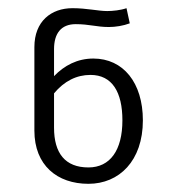

<svg xmlns="http://www.w3.org/2000/svg" viewBox="-20 -714 428 469"><path d="M208 -571C169 -571 137 -554 112 -528V-594C112 -632 129 -655 165 -655C198 -655 216 -648 246 -648C262 -648 281 -651 297 -657L289 -694C275 -689 255 -687 242 -687C220 -687 192 -694 157 -694C105 -694 64 -662 64 -599V-395C64 -310 120 -265 196 -265C271 -265 329 -321 329 -420C329 -512 281 -571 208 -571ZM196 -305C139 -305 112 -340 112 -402V-486C137 -516 167 -531 201 -531C254 -531 279 -489 279 -420C279 -347 249 -305 196 -305Z"/></svg>

Font: FiraGO Light
Style: Regular
Weight: 300
Designer: bBox Type
Foundry: bBox Type GmbH
Version: Version 1.001;PS 001.001;hotconv 1.0.88;makeotf.lib2.5.64775